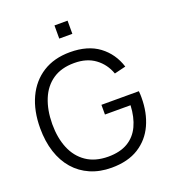

<svg xmlns="http://www.w3.org/2000/svg" viewBox="-164 -1038 1034 1171"><g transform="rotate(-20 352.5 -452.5)"><path d="M326.5 -834.5V-920H411.5V-834.5ZM358.5 15Q282.5 15 221.5 -11.5Q160.5 -38 117.8 -87Q75 -136 52.5 -205.2Q30 -274.5 30 -360Q30 -473 69.2 -557.2Q108.5 -641.5 182 -688Q255.5 -734.5 358.5 -734.5Q473.5 -734.5 545.8 -680.8Q618 -627 646.5 -536.5L572.5 -518.5Q549 -584.5 495.2 -624Q441.5 -663.5 361.5 -663.5Q360.5 -663.5 359.5 -663.5Q276.5 -663.5 220.8 -625.5Q165 -587.5 136.8 -518.8Q108.5 -450 108 -360Q108 -358.5 108 -357Q108 -269 136 -201.2Q164 -133.5 220.5 -94.8Q277 -56 361.5 -55.5Q439 -55.5 489.5 -85.5Q540 -115.5 566.2 -171.5Q592.5 -227.5 596 -304H430V-367H673Q674.5 -355.5 674.8 -342.8Q675 -330 675 -324.5Q675 -227 640 -150.2Q605 -73.5 534.8 -29.2Q464.5 15 358.5 15Z"/></g></svg>

Font: Cns Manrope
Style: Regular
Weight: 400
Designer: Mikhail Sharanda
Foundry: Mikhail Sharanda
Version: Version 4.504